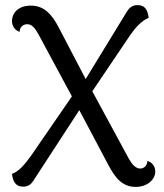

<svg xmlns="http://www.w3.org/2000/svg" viewBox="-20 -723 644 753"><path d="M558 -92C558 -78 548 -62 530 -62C512 -62 498 -78 485 -101L342 -365L487 -580C510 -614 534 -641 563 -653C559 -688 546 -703 519 -703C498 -703 487 -692 478 -678L316 -413L211 -614C185 -664 155 -701 101 -701C50 -701 27 -670 27 -641C27 -620 39 -604 57 -598C57 -613 67 -628 87 -628C104 -628 116 -615 130 -590L262 -345L103 -114C75 -75 54 -51 27 -41C31 -6 45 9 71 9C91 9 103 -1 112 -16L291 -291L405 -76C431 -27 459 10 512 10C559 10 589 -20 589 -50C589 -71 576 -87 558 -92Z"/></svg>

Font: Arima Koshi
Style: Regular
Weight: 400
Designer: Joana Correia and Natanael Gama
Foundry: NDISCOVER
Version: Version 1.019;PS 001.019;hotconv 1.0.88;makeotf.lib2.5.64775